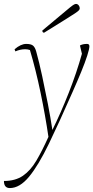

<svg xmlns="http://www.w3.org/2000/svg" viewBox="-91 -685 474 975"><path d="M-41 270Q-71 270 -71 234Q-13 234 25.5 207.5Q64 181 93.5 131Q123 81 155 10Q139 -99 115 -214.5Q91 -330 61 -431Q49 -435 37 -435Q12 -435 -13 -424L-17 -435Q15 -462 42 -462Q66 -462 76.5 -453.5Q87 -445 93 -423Q108 -369 123 -299.5Q138 -230 152 -158Q166 -86 175 -25Q218 -112 258 -213.5Q298 -315 325 -412L315 -454Q329 -462 351 -462Q363 -462 363 -450Q363 -437 352 -402.5Q341 -368 321.5 -320.5Q302 -273 278 -219Q210 -64 157 45.5Q104 155 56.5 212.5Q9 270 -41 270ZM133 -519Q124 -519 124 -530Q183 -579 215.5 -606.5Q248 -634 263.5 -646.5Q279 -659 285 -662Q291 -665 295 -665Q303 -665 308.5 -658Q314 -651 314 -643Q314 -638 310 -633Q306 -628 289.5 -617Q273 -606 236 -583Q199 -560 133 -519Z"/></svg>

Font: Petrona Thin
Style: Italic
Weight: 100
Italic angle: -9°
Designer: Ringo R. Seeber
Foundry: Ringo R. Seeber
Version: Version 2.001; ttfautohint (v1.8.3)